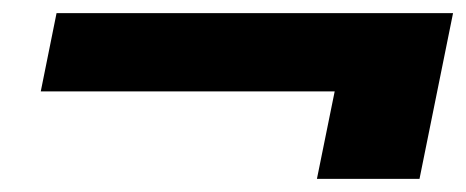

<svg xmlns="http://www.w3.org/2000/svg" viewBox="-20 -460 709 292"><path d="M66 -440H669L618 -188H462L489 -321H42Z"/></svg>

Font: Albert Sans ExtraBold
Style: Italic
Weight: 800
Italic angle: -11.25°
Designer: Andreas Rasmussen
Foundry: a.Foundry
Version: Version 1.025